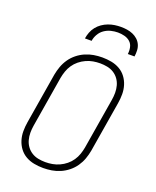

<svg xmlns="http://www.w3.org/2000/svg" viewBox="-172 -1054 944 1161"><g transform="rotate(20 300.0 -473.5)"><path d="M250 8Q220 8 191 2.5Q162 -3 137.5 -17Q113 -31 96 -53.5Q79 -76 70.5 -103.5Q62 -131 62 -160.5Q62 -190 67 -220L121 -546Q126 -573 135.5 -599.5Q145 -626 161.5 -650Q178 -674 201 -692.5Q224 -711 250.5 -722.5Q277 -734 304.5 -738.5Q332 -743 359 -743Q389 -743 418 -737.5Q447 -732 471.5 -718Q496 -704 513 -681.5Q530 -659 538.5 -631.5Q547 -604 547 -574.5Q547 -545 542 -515L488 -189Q483 -162 473.5 -135.5Q464 -109 447.5 -85Q431 -61 408 -42.5Q385 -24 358.5 -12.5Q332 -1 304.5 3.5Q277 8 250 8ZM250 -30Q273 -30 295.5 -34Q318 -38 340 -48Q362 -58 381 -73.5Q400 -89 413.5 -109Q427 -129 434.5 -151Q442 -173 446 -195L500 -521Q504 -545 504 -568.5Q504 -592 498 -614Q492 -636 479 -654Q466 -672 447 -684Q428 -696 405 -700.5Q382 -705 359 -705Q336 -705 313.5 -701Q291 -697 269 -687Q247 -677 228 -661.5Q209 -646 195.5 -626Q182 -606 174.5 -584Q167 -562 163 -540L109 -214Q105 -190 105 -166.5Q105 -143 111 -121Q117 -99 130 -81Q143 -63 162 -51Q181 -39 204 -34.5Q227 -30 250 -30ZM220 -815Q223 -835 230.5 -855Q238 -875 251.5 -892Q265 -909 283 -921.5Q301 -934 321 -941.5Q341 -949 361.5 -952Q382 -955 402 -955Q422 -955 441.5 -952Q461 -949 478.5 -941.5Q496 -934 510 -921.5Q524 -909 532 -892Q540 -875 541 -855Q542 -835 539 -815H496Q499 -837 494.5 -858Q490 -879 475 -892.5Q460 -906 439 -911.5Q418 -917 396 -917Q374 -917 351.5 -911.5Q329 -906 309.5 -892.5Q290 -879 278 -858Q266 -837 263 -815Z"/></g></svg>

Font: Iosevka SS04 XLt Ex
Style: Italic
Weight: 200
Width: 7
Italic angle: -9°
Monospace: yes
Designer: Belleve Invis
Foundry: Belleve Invis
Version: Version 19.0.0; ttfautohint (v1.8.4)